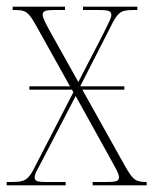

<svg xmlns="http://www.w3.org/2000/svg" viewBox="-22 -556 460 576"><path d="M-2 0V-10H14Q33 -10 44.5 -13Q56 -16 65 -26.5Q74 -37 85 -60L198 -279L194 -287H66V-297H188L87 -478Q75 -500 66.5 -510Q58 -520 48.5 -523Q39 -526 23 -526H16V-536H173V-526H146Q118 -526 112 -522.5Q106 -519 106 -512Q106 -505 113 -490.5Q120 -476 133 -453L213 -310L286 -451Q297 -474 304.5 -489Q312 -504 312 -511Q312 -519 305.5 -522.5Q299 -526 271 -526H227V-536H390V-526H379Q361 -526 350.5 -523.5Q340 -521 331 -511Q322 -501 311 -478L219 -298L220 -297H351V-287H225L353 -58Q371 -26 382 -18Q393 -10 415 -10H418V0H256V-10H294Q323 -10 329 -13.5Q335 -17 335 -24Q335 -32 327.5 -46.5Q320 -61 307 -84L205 -268L108 -81Q96 -58 89 -45Q82 -32 82 -24Q82 -16 88.5 -13Q95 -10 119 -10H175V0Z"/></svg>

Font: Noto Serif Display Condensed Thin
Style: Regular
Weight: 100
Width: 3
Designer: Monotype Design Team
Foundry: Monotype Imaging Inc.
Version: Version 2.009